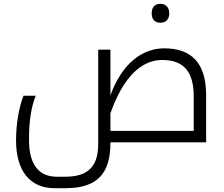

<svg xmlns="http://www.w3.org/2000/svg" viewBox="-20 -745 1174 1005"><path d="M820 -626C848 -626 866 -644 866 -675C866 -707 847 -725 820 -725C791 -725 774 -708 774 -675C774 -643 791 -626 820 -626ZM265 240H324C490 240 559 162 558 0H1059V-247C1059 -414 983 -492 840 -492C723 -492 618 -411 558 -246V-485H494V9C494 126 441 180 322 180H277C182 180 132 114 132 -10C131 -105 143 -185 167 -244H103C78 -181 64 -93 64 -10C64 147 135 240 265 240ZM994 -60H558V-152C626 -345 722 -431 829 -431C940 -431 994 -372 994 -240Z"/></svg>

Font: Noto Kufi Arabic Light
Style: Regular
Weight: 300
Designer: Monotype Design Team, David Williams, Khaled Hosny
Foundry: Google LLC
Version: Version 2.109